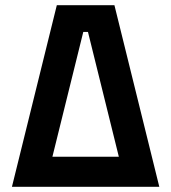

<svg xmlns="http://www.w3.org/2000/svg" viewBox="-20 -720 660 740"><path d="M594 0H26L199 -700H421ZM301 -597 182 -116H438L319 -597Z"/></svg>

Font: Space Grotesk Variable Light
Style: Regular
Weight: 300
Designer: Florian Karsten
Foundry: Florian Karsten
Version: Version 2.000